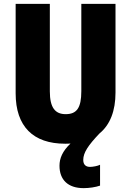

<svg xmlns="http://www.w3.org/2000/svg" viewBox="-20 -734 679 994"><path d="M411 94C411 56 437 18 495 -43C550 -88 578 -160 578 -255V-714H401V-262C401 -175 377 -143 320 -143C266 -143 238 -176 238 -261V-714H61V-251C61 -79 152 10 317 10C327 10 336 10 345 9C303 49 288 86 288 124C288 196 331 240 413 240C442 240 475 235 498 227V119C487 125 461 130 446 130C426 130 411 120 411 94Z"/></svg>

Font: Noto Sans Armenian Condensed Black
Style: Regular
Weight: 900
Width: 3
Designer: Monotype Design Team
Foundry: Monotype Imaging Inc.
Version: Version 2.008